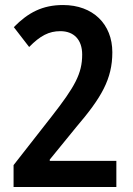

<svg xmlns="http://www.w3.org/2000/svg" viewBox="-20 -744 531 764"><path d="M443 0V-104H178V-109L284 -239C383 -355 427 -429 427 -536C427 -648 350 -724 231 -724C149 -724 92 -694 35 -636L96 -557C140 -602 175 -620 220 -620C275 -620 307 -585 307 -527C307 -451 278 -399 185 -280L34 -87V0Z"/></svg>

Font: Noto Sans Lao Condensed SemiBold
Style: Regular
Weight: 600
Width: 3
Designer: Monotype Design Team
Foundry: Monotype Imaging Inc.
Version: Version 2.003